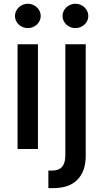

<svg xmlns="http://www.w3.org/2000/svg" viewBox="-20 -776 538 1000"><path d="M231.9 112.2Q236.9 112.6 240.6 112.6Q244.3 112.6 248.9 112.6Q286.9 112.6 303.6 92.5Q320.3 72.4 320.3 34.1V-545.5H426.5V34.8Q426.5 116.8 382.3 160.9Q338.1 204.9 252.5 203.8H231.9ZM71.4 -545.5H177.6V0H71.4ZM305.8 -692.8Q305.8 -706 311.1 -717.5Q316.4 -729 325.5 -737.7Q334.5 -746.4 346.8 -751.4Q359 -756.4 372.9 -756.4Q386.7 -756.4 398.8 -751.4Q410.9 -746.4 420.1 -737.7Q429.3 -729 434.7 -717.5Q440 -706 440 -692.8Q440 -679.7 434.7 -668.1Q429.3 -656.6 420.1 -648.1Q410.9 -639.6 398.8 -634.6Q386.7 -629.6 372.9 -629.6Q359 -629.6 346.8 -634.6Q334.5 -639.6 325.5 -648.1Q316.4 -656.6 311.1 -668.1Q305.8 -679.7 305.8 -692.8ZM57.9 -692.8Q57.9 -706 63.2 -717.5Q68.5 -729 77.6 -737.7Q86.6 -746.4 98.9 -751.4Q111.2 -756.4 125 -756.4Q138.8 -756.4 150.9 -751.4Q163 -746.4 172.2 -737.7Q181.5 -729 186.8 -717.5Q192.1 -706 192.1 -692.8Q192.1 -679.7 186.8 -668.1Q181.5 -656.6 172.2 -648.1Q163 -639.6 150.9 -634.6Q138.8 -629.6 125 -629.6Q111.2 -629.6 98.9 -634.6Q86.6 -639.6 77.6 -648.1Q68.5 -656.6 63.2 -668.1Q57.9 -679.7 57.9 -692.8Z"/></svg>

Font: Cannonade Med
Style: Regular
Weight: 500
Designer: Rasmus Andersson
Foundry: rsms
Version: Version 3.012;git-f93a4a705